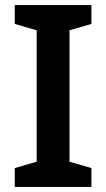

<svg xmlns="http://www.w3.org/2000/svg" viewBox="-20 -734 417 754"><path d="M339 0V-74L253 -99V-615L339 -640V-714H38V-640L124 -615V-99L38 -74V0Z"/></svg>

Font: Noto Sans Georgian SemiBold
Style: Regular
Weight: 600
Designer: Monotype Design Team, Akaki Razmadze
Foundry: Google LLC
Version: Version 2.005